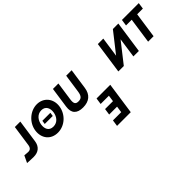

<svg xmlns="http://www.w3.org/2000/svg" viewBox="51 -2300 4675 4675"><g transform="rotate(-45 2388.0 37.5)"><path d="M644.8 -825H456.8L378.4 -281C366.5 -198 320.7 -165 266.7 -165C218.7 -165 133.1 -175 133.1 -175L47.2 5C47.2 5 148.8 15 266.8 15C431.8 15 536.1 -71 559.5 -233Z M1037.8 -459 1024 -363H1300L1313.8 -459ZM749.2 -413C714.4 -172 859.5 15 1103.5 15C1340.5 15 1545.4 -172 1580.2 -413C1614.9 -654 1455.7 -840 1226.7 -840C999.7 -840 783.9 -654 749.2 -413ZM952.2 -413C969.9 -536 1055.6 -659 1200.6 -659C1346.6 -659 1394.9 -536 1377.2 -413C1359.5 -290 1279.7 -167 1129.7 -167C975.7 -167 934.5 -290 952.2 -413Z M2412.4 -825H2224.4L2155.7 -348C2135.8 -210 2088 -170 1996 -170C1904 -170 1867.8 -210 1887.7 -348L1956.4 -825H1768.4L1691.7 -293C1662.3 -89 1759.4 15 1969.4 15C2179.4 15 2306.3 -89 2335.7 -293Z M2355 90H2827L2708.1 915H2236.1L2259.9 750H2543.9L2567.8 584H2295.8L2319.6 419H2591.6L2615.2 255H2331.2Z M3787.3 -512H3785.3L3383.6 0H3195.6L3314.4 -825H3502.4L3428.7 -313H3430.7L3832.4 -825H4020.4L3901.6 0H3713.6Z M4120.1 -660H4316.1L4221 0H4409L4504.1 -660H4700.1L4723.9 -825H4143.9Z"/></g></svg>

Font: Hussar Paneuropjskich
Style: UpCsObl
Weight: 400
Designer: Mew Too, Robert Jablonski
Foundry: Cannot Into Space Fonts
Version: Version 1